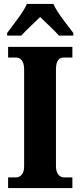

<svg xmlns="http://www.w3.org/2000/svg" viewBox="-20 -951 405 971"><path d="M16 -784V-771H88C109 -796 155 -837 183 -865C209 -839 261 -792 278 -771H351V-784C323 -822 269 -886 250 -931H116C97 -886 43 -822 16 -784ZM21 0H346V-54H303C282 -54 263 -72 263 -110V-600C263 -645 279 -660 303 -660H346V-714H21V-660H62C81 -660 102 -645 102 -601V-109C102 -69 81 -54 62 -54H21Z"/></svg>

Font: Noto Serif Devanagari Condensed ExtraBold
Style: Regular
Weight: 800
Width: 3
Designer: Universal Thirst, Indian Type Foundry and the Monotype Design Team
Foundry: Monotype Imaging Inc.
Version: Version 2.004